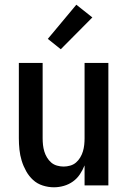

<svg xmlns="http://www.w3.org/2000/svg" viewBox="-20 -787 540 815"><path d="M209 8Q185 8 161.5 0.5Q138 -7 120.5 -23Q103 -39 91 -60.5Q79 -82 72 -105Q65 -128 62.5 -152Q60 -176 60 -200V-520H161V-200Q161 -186 162.5 -172Q164 -158 168 -144.5Q172 -131 179.5 -118.5Q187 -106 197.5 -97Q208 -88 222 -84Q236 -80 250 -80Q264 -80 278 -84Q292 -88 302.5 -97Q313 -106 320.5 -118.5Q328 -131 332 -144.5Q336 -158 337.5 -172Q339 -186 339 -200V-520H440V0H339V-85Q331 -65 319 -47Q307 -29 289.5 -16.5Q272 -4 251 2Q230 8 209 8ZM238 -578 183 -622 304 -767 372 -713Z"/></svg>

Font: Iosevka Custom Semibold
Style: Regular
Weight: 600
Designer: Belleve Invis
Foundry: Belleve Invis
Version: Version 27.0.2; ttfautohint (v1.8.4)